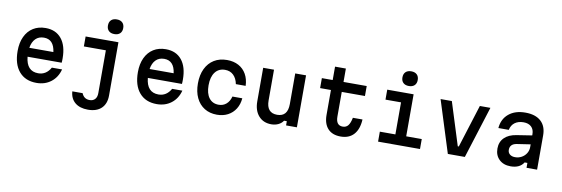

<svg xmlns="http://www.w3.org/2000/svg" viewBox="-69 -1422 6438 2201"><g transform="rotate(10 3150.0 -321.5)"><path d="M628 -186Q603 -91 533 -37Q463 17 364 17Q234 17 161.5 -68Q89 -153 89 -307Q89 -403 122.5 -474Q156 -545 217 -583Q278 -621 361 -621Q480 -621 546 -540Q612 -459 612 -311Q612 -298 611.5 -285.5Q611 -273 610 -261H213Q229 -95 365 -95Q458 -95 509 -186ZM361 -509Q301 -509 263.5 -471.5Q226 -434 215 -365H495Q476 -509 361 -509Z M828 -605H1210V15Q1210 111 1155 164Q1100 217 999 217Q904 217 848.5 171Q793 125 787 41H907Q933 105 999 105Q1039 105 1061.5 80Q1084 55 1084 10V-489H828ZM1147 -689Q1105 -689 1081.5 -711.5Q1058 -734 1058 -774Q1058 -815 1081.5 -837.5Q1105 -860 1147 -860Q1189 -860 1212.5 -837.5Q1236 -815 1236 -774Q1236 -734 1212.5 -711.5Q1189 -689 1147 -689Z M2028 -186Q2003 -91 1933 -37Q1863 17 1764 17Q1634 17 1561.5 -68Q1489 -153 1489 -307Q1489 -403 1522.5 -474Q1556 -545 1617 -583Q1678 -621 1761 -621Q1880 -621 1946 -540Q2012 -459 2012 -311Q2012 -298 2011.5 -285.5Q2011 -273 2010 -261H1613Q1629 -95 1765 -95Q1858 -95 1909 -186ZM1761 -509Q1701 -509 1663.5 -471.5Q1626 -434 1615 -365H1895Q1876 -509 1761 -509Z M2465 17Q2381 17 2319 -21.5Q2257 -60 2223 -131Q2189 -202 2189 -299Q2189 -398 2224 -470.5Q2259 -543 2322.5 -582Q2386 -621 2473 -621Q2550 -621 2607.5 -590Q2665 -559 2697.5 -501.5Q2730 -444 2733 -366H2619Q2606 -432 2567.5 -469Q2529 -506 2470 -506Q2396 -506 2354.5 -451.5Q2313 -397 2313 -299Q2313 -204 2353 -151.5Q2393 -99 2465 -99Q2517 -99 2553.5 -130.5Q2590 -162 2605 -219H2720Q2714 -148 2680.5 -94.5Q2647 -41 2591.5 -12Q2536 17 2465 17Z M3394 -605V0H3268V-49H3236Q3215 -17 3178.5 0Q3142 17 3098 17Q3005 17 2950 -45.5Q2895 -108 2895 -215V-605H3021V-248Q3021 -102 3145 -102Q3268 -102 3268 -248V-605Z M3830 -761V-605H4100V-489H3830V-202Q3830 -99 3909 -99Q3949 -99 3972 -128Q3995 -157 4007 -219H4119Q4113 -105 4058 -44Q4003 17 3905 17Q3808 17 3756 -39.5Q3704 -96 3704 -199V-489H3578V-605H3704V-761Z M4339 -605H4646V-116H4827V0H4339V-116H4520V-489H4339ZM4575 -689Q4533 -689 4509.5 -711.5Q4486 -734 4486 -774Q4486 -815 4509.5 -837.5Q4533 -860 4575 -860Q4617 -860 4640.5 -837.5Q4664 -815 4664 -774Q4664 -734 4640.5 -711.5Q4617 -689 4575 -689Z M4960 -605H5091L5248 -106H5260L5417 -605H5540L5349 0H5151Z M6035 -57Q5990 15 5883 15Q5800 15 5750 -33Q5700 -81 5700 -160Q5700 -237 5749 -286Q5798 -335 5888 -349L6067 -377V-390Q6067 -446 6034.5 -477Q6002 -508 5944 -508Q5882 -508 5842 -478Q5802 -448 5791 -393H5670Q5679 -499 5752.5 -560Q5826 -621 5946 -621Q6063 -621 6126.5 -563.5Q6190 -506 6190 -399V0H6067V-57ZM5831 -168Q5831 -136 5854 -116.5Q5877 -97 5916 -97Q5957 -97 5991.5 -116Q6026 -135 6046.5 -168Q6067 -201 6067 -241V-273L5908 -249Q5831 -236 5831 -168Z"/></g></svg>

Font: Martian Mono Medium
Style: Regular
Weight: 500
Monospace: yes
Designer: Roman Shamin
Foundry: Evil Martians
Version: Version 1.000; ttfautohint (v1.8.4.7-5d5b)